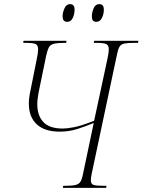

<svg xmlns="http://www.w3.org/2000/svg" viewBox="-20 -912 692 932"><path d="M285 0 287 -10H295Q329 -10 346 -14Q363 -18 370.5 -30Q378 -42 383 -68L435 -315Q396 -299 356 -286Q316 -273 270 -273Q197 -273 158.5 -308.5Q120 -344 120 -410Q120 -424 122 -439.5Q124 -455 128 -473L158 -623Q165 -655 165 -672Q165 -692 153.5 -698Q142 -704 102 -704H93L94 -714H303L301 -704H294Q259 -704 241.5 -699.5Q224 -695 217 -681.5Q210 -668 204 -641L167 -461Q165 -449 163 -434.5Q161 -420 161 -406Q161 -351 190.5 -319.5Q220 -288 285 -288Q305 -288 339.5 -294.5Q374 -301 437 -326L501 -624Q508 -655 508 -673Q508 -692 496 -698Q484 -704 447 -704H435L437 -714H652L650 -704H632Q599 -704 583 -700.5Q567 -697 560 -685Q553 -673 548 -648L425 -68Q423 -58 422 -50.5Q421 -43 421 -37Q421 -18 435 -14Q449 -10 487 -10H497L495 0ZM448 -806Q438 -806 432 -811.5Q426 -817 426 -834Q426 -851 434.5 -871.5Q443 -892 462 -892Q472 -892 478 -886Q484 -880 484 -864Q484 -843 474.5 -824.5Q465 -806 448 -806ZM306 -806Q297 -806 290.5 -811.5Q284 -817 284 -834Q284 -851 293 -871.5Q302 -892 320 -892Q330 -892 336 -886Q342 -880 342 -865Q342 -843 333 -824.5Q324 -806 306 -806Z"/></svg>

Font: Noto Serif Display Condensed ExtraLight
Style: Italic
Weight: 200
Width: 3
Italic angle: -12°
Designer: Monotype Design Team
Foundry: Monotype Imaging Inc.
Version: Version 2.009